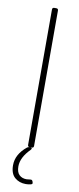

<svg xmlns="http://www.w3.org/2000/svg" viewBox="-98 -733 393 950"><g transform="rotate(10 98.0 -258.5)"><path d="M84 -10V-690Q84 -700 94 -700H104Q114 -700 114 -690V-10Q114 0 104 0H94Q84 0 84 -10ZM139 173Q139 178 131 180Q119 183 106 183Q73 183 50.5 163.5Q28 144 28 102Q28 47 81 4Q86 0 94 0H96Q103 0 104.5 3.5Q106 7 101 12Q55 58 55 103Q55 132 69 145.5Q83 159 106 159Q113 159 125 157H128Q134 157 136 163L138 167V168Z"/></g></svg>

Font: Barlow Semi Condensed Thin
Style: Regular
Weight: 250
Width: 4
Designer: Jeremy Tribby
Foundry: Tribby Type
Version: Version 1.408